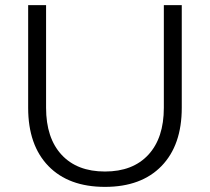

<svg xmlns="http://www.w3.org/2000/svg" viewBox="-20 -720 820 750"><path d="M390 10Q248 10 169 -71.5Q90 -153 90 -299V-700H160V-299Q160 -181 220.5 -115.5Q281 -50 390 -50Q499 -50 559.5 -115.5Q620 -181 620 -299V-700H690V-299Q690 -153 611 -71.5Q532 10 390 10Z"/></svg>

Font: Goli Light
Style: Regular
Weight: 300
Designer: jaikishan Patel
Foundry: MagicType
Version: Version 1.000